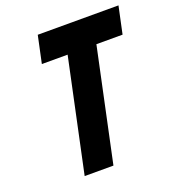

<svg xmlns="http://www.w3.org/2000/svg" viewBox="-128 -801 823 903"><g transform="rotate(-20 283.0 -350.0)"><path d="M406 -564H537L566 -700H162L133 -564H262L142 0H286Z"/></g></svg>

Font: Advent Pro ExtraBold
Style: Italic
Weight: 800
Italic angle: -12°
Version: Version 3.000